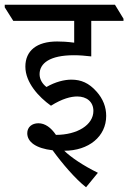

<svg xmlns="http://www.w3.org/2000/svg" viewBox="-59 -643 541 810"><path d="M304 147 354 86C291 55 241 21 212 -7C315 -7 389 -67 389 -154C389 -191 376 -226 348 -257C316 -293 283 -307 242 -307C213 -307 175 -298 137 -276C120 -289 108 -308 108 -330C108 -376 151 -410 253 -410C278 -410 299 -408 326 -405V-555H462V-564L426 -623H-39V-612L-3 -555H254V-463C223 -467 202 -468 182 -468C96 -468 48 -429 48 -362C48 -295 104 -234 156 -197C204 -227 240 -236 267 -236C306 -236 335 -214 335 -175C335 -116 267 -74 177 -74C156 -105 131 -123 103 -123C76 -123 56 -107 56 -81C56 -44 93 -17 163 -9C202 45 258 111 304 147Z"/></svg>

Font: Noto Serif Devanagari SemiCondensed
Style: Regular
Weight: 400
Width: 4
Designer: Universal Thirst, Indian Type Foundry and the Monotype Design Team
Foundry: Monotype Imaging Inc.
Version: Version 2.004